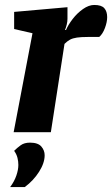

<svg xmlns="http://www.w3.org/2000/svg" viewBox="-20 -533 452 774"><path d="M35 0 111 -399 37 -416V-485L252 -504V-457Q252 -446 249 -434Q246 -422 242 -412H246Q255 -433 273 -456.5Q291 -480 314.5 -496.5Q338 -513 360 -513Q389 -513 400.5 -500Q412 -487 412 -464Q412 -444 403 -420Q394 -396 380 -384H334Q307 -384 290 -381.5Q273 -379 262 -373Q251 -367 240 -356L185 0ZM21 221Q38 198 46 174.5Q54 151 54 132Q54 118 50.5 103.5Q47 89 37 75Q49 63 63.5 52.5Q78 42 101 42Q133 42 146.5 57.5Q160 73 160 93Q160 124 137.5 159.5Q115 195 80 221Z"/></svg>

Font: Faustina Light ExtraBold
Style: Italic
Weight: 800
Italic angle: -8°
Version: Version 1.200